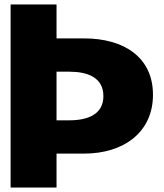

<svg xmlns="http://www.w3.org/2000/svg" viewBox="-20 -845 737 865"><path d="M234.7 -825H27.8V0H234.7V-153H359C536 -153 669.2 -248 669.2 -418C669.2 -589 536 -672 359 -672H234.7ZM234.7 -303V-522H293C374.3 -522 445.8 -496 445.8 -412C445.8 -329 374.3 -303 293 -303Z"/></svg>

Font: Hussar
Style: BdWide
Weight: 700
Foundry: Cannot Into Space Fonts
Version: Version 2.00